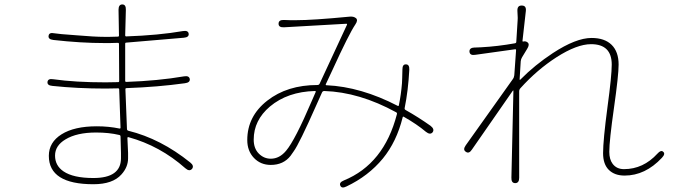

<svg xmlns="http://www.w3.org/2000/svg" viewBox="-20 -799 3040 865"><path d="M401 31Q200 31 200 -97Q200 -158 257.5 -194Q315 -230 416 -230Q470 -230 518 -220Q523 -219 523 -224L517 -396Q517 -401 512 -401L456 -400Q329 -400 216 -412Q192 -414 194 -430Q196 -446 220 -442Q320 -428 456 -428L512 -429Q517 -429 517 -434L516 -601Q516 -606 511 -606L475 -605Q463 -605 451 -605Q344 -605 220 -619Q196 -622 199 -638Q201 -654 225 -649Q240 -646 325 -640Q406 -633 450 -633Q462 -633 474 -633L511 -634Q516 -634 516 -639L514 -755Q514 -779 531 -779Q548 -779 547 -754L544 -640Q544 -635 549 -635Q694 -640 804 -659Q828 -663 830 -647Q832 -631 808 -629L549 -607Q544 -607 544 -602V-435Q544 -430 549 -430Q692 -435 809 -455Q832 -459 835 -443Q837 -427 813 -424Q691 -407 550 -402Q545 -402 545 -397L552 -218Q552 -212 558 -210Q704 -174 837 -67Q856 -52 845 -38Q833 -25 815 -41Q701 -142 559 -181Q554 -182 554 -177L557 -110Q557 -98 557 -86Q557 -46 527 -13Q488 31 401 31ZM401 3Q525 3 525 -86Q525 -98 525 -110L523 -184Q523 -190 517 -191Q471 -202 413 -202Q326 -202 275 -171Q228 -143 228 -98Q228 -53 266 -27Q310 3 401 3Z M1541 41Q1519 52 1513 37Q1507 23 1529 14Q1710 -60 1768 -284Q1770 -290 1765 -293Q1599 -384 1441 -389Q1434 -389 1431 -383L1405 -325Q1328 -151 1303 -117Q1296 -107 1289 -97Q1257 -56 1200 -56Q1154 -56 1124 -87.5Q1094 -119 1094 -168Q1094 -275 1184 -345.5Q1274 -416 1410 -416Q1417 -416 1420 -422L1543 -687Q1545 -692 1540 -692L1259 -676Q1235 -675 1235 -692Q1235 -710 1259 -709L1288 -708Q1300 -708 1312 -708Q1390 -708 1555 -724Q1573 -726 1584 -717Q1594 -708 1581 -689Q1552 -646 1477 -482L1448 -420Q1446 -415 1451 -415Q1606 -408 1772 -322Q1776 -320 1777 -325Q1787 -373 1791 -424Q1792 -436 1792 -448L1793 -486Q1793 -510 1809 -509Q1825 -509 1824 -485Q1819 -390 1803 -312Q1802 -306 1808 -303Q1865 -271 1920 -232Q1939 -217 1929 -203Q1918 -190 1899 -205Q1859 -239 1799 -273Q1795 -275 1794 -270Q1767 -161 1705 -85Q1640 -6 1541 41ZM1200 -84Q1239 -84 1269 -120Q1309 -167 1385 -345L1402 -384Q1404 -389 1399 -389Q1276 -386 1196 -319Q1123 -257 1123 -170Q1123 -130 1146 -107Q1169 -84 1200 -84Z M2301 26Q2283 26 2284 1L2293 -389Q2293 -394 2290 -390L2106 -125Q2093 -105 2079 -115Q2064 -124 2078 -144L2290 -442Q2296 -450 2297 -460L2305 -573Q2305 -578 2300 -577L2121 -552Q2097 -548 2095 -566Q2094 -584 2118 -585H2124Q2136 -585 2148 -586Q2222 -590 2300 -604Q2306 -605 2306 -611L2312 -707Q2313 -718 2312 -729L2311 -750Q2310 -775 2331 -774Q2352 -774 2349 -749L2334 -616Q2333 -611 2338 -612Q2349 -615 2358 -607Q2367 -598 2355 -579L2332 -541Q2327 -533 2326 -523L2321 -442Q2321 -437 2325 -441Q2389 -506 2471 -560Q2575 -628 2645 -628Q2704 -628 2735.5 -597Q2767 -566 2767 -508Q2767 -460 2746 -312.5Q2725 -165 2725 -115Q2725 -81 2740 -61Q2758 -37 2791 -37Q2878 -37 2942 -107Q2958 -125 2968 -115Q2979 -106 2962 -88Q2887 -8 2794 -8Q2749 -8 2723 -33.5Q2697 -59 2697 -109Q2697 -167 2717 -318Q2736 -458 2736 -508Q2736 -600 2643 -600Q2579 -600 2487 -541Q2400 -485 2325 -402Q2319 -396 2319 -387V2Q2319 26 2301 26Z"/></svg>

Font: Resource Han Rounded JP ExtraLight
Style: Regular
Weight: 250
Designer: Cyano Hao (round all glyphs); Ryoko NISHIZUKA 西塚涼子 (kana, bopomofo & ideographs); Paul D. Hunt (Latin, Greek & Cyrillic)
Foundry: Cyano Hao
Version: 0.990